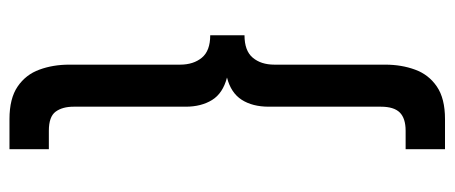

<svg xmlns="http://www.w3.org/2000/svg" viewBox="-290 -438 936 395"><g transform="rotate(90 177.5 -240.0)"><path d="M52 -275.5Q84 -275.5 98.2 -292.5Q112.5 -309.5 112.5 -337V-565Q112.5 -598.5 122.8 -626.5Q133 -654.5 157.5 -671.2Q182 -688 224.5 -688H286.5V-607H248.5Q223 -607 211 -595Q199 -583 199 -556V-325.5Q199 -292 184.8 -269.8Q170.5 -247.5 139 -239.5Q171.5 -231 185.2 -208.8Q199 -186.5 199 -154.5V76Q199 99 209.2 113Q219.5 127 248.5 127H286.5V208H224.5Q182 208 157.5 191.2Q133 174.5 122.8 146.5Q112.5 118.5 112.5 85V-143Q112.5 -170.5 98.2 -187.8Q84 -205 52 -205Z"/></g></svg>

Font: League Spartan Thin Medium
Style: Regular
Weight: 500
Version: Version 2.002